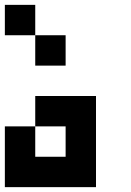

<svg xmlns="http://www.w3.org/2000/svg" viewBox="-20 -645 540 790"><path d="M125 -625V-500H0V-625ZM250 -500V-375H125V-500ZM375 -250V125H0V-125H125V0H250V-125H125V-250Z"/></svg>

Font: Bytesized
Style: Regular
Weight: 400
Monospace: yes
Designer: baltdev
Version: Version 1.000